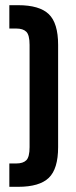

<svg xmlns="http://www.w3.org/2000/svg" viewBox="-20 -720 291 740"><path d="M50 -700Q132 -700 168 -665.5Q204 -631 204 -547V-153Q204 -69 168 -34.5Q132 0 50 0H16V-90H43Q69 -90 81.5 -102.5Q94 -115 94 -153V-547Q94 -585 81.5 -597.5Q69 -610 43 -610H16V-700Z"/></svg>

Font: SVN-Bebas Neue
Style: Bold
Weight: 700
Designer: Ryoichi Tsunekawa
Foundry: Ryoichi Tsunekawa
Version: Version 1.300; ttfautohint (v1.7.9-c794)